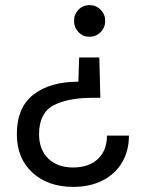

<svg xmlns="http://www.w3.org/2000/svg" viewBox="-20 -576 559 752"><path d="M392 -494Q392 -468 374 -450Q356 -432 330 -432Q305 -432 287.5 -450Q270 -468 270 -494Q270 -520 287.5 -538Q305 -556 330 -556Q356 -556 374 -538Q392 -520 392 -494ZM46 -50Q46 -155 111 -205.5Q176 -256 287 -256L290 -351H369L373 -193H344Q245 -193 189 -163Q133 -133 133 -50Q133 10 169 45Q205 80 266 80Q328 80 363.5 46.5Q399 13 399 -45H485Q485 15 458 60.5Q431 106 381.5 131Q332 156 267 156Q168 156 107 100Q46 44 46 -50Z"/></svg>

Font: Poppins A&M
Style: Regular-A&M
Weight: 400
Designer: Ninad Kale (Devanagari), Jonny Pinhorn (Latin)
Foundry: Indian Type Foundry
Version: 4.004